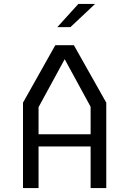

<svg xmlns="http://www.w3.org/2000/svg" viewBox="-20 -961 660 981"><path d="M97.5 0H177V-212.5H443V0H523V-436.5L357.5 -730H262.5L97.5 -436.5ZM177 -275V-413.5L310.5 -658.5L443 -415.5V-275ZM273 -822.5 380.5 -941H466L340 -822.5Z"/></svg>

Font: Monaspace Krypton Light
Style: Regular
Weight: 300
Designer: Riley Cran & the Lettermatic Team
Foundry: Lettermatic
Version: Version 1.101 (Monaspace Krypton)